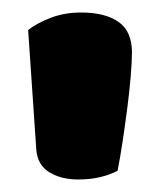

<svg xmlns="http://www.w3.org/2000/svg" viewBox="-20 -655 259 307"><path d="M168 -382Q157 -376 141 -372Q125 -368 105 -368Q78 -368 59 -379.5Q40 -391 38 -416L25 -607Q39 -618 61 -626.5Q83 -635 110 -635Q148 -635 169.5 -620Q191 -605 191 -571Q191 -557 189 -533Q187 -509 183.5 -482Q180 -455 176 -428.5Q172 -402 168 -382Z"/></svg>

Font: Baloo Chettan 2 ExtraBold
Style: Regular
Weight: 800
Designer: Maithili Shingre, Unnati Kotecha and Ek Type
Foundry: Ek Type
Version: Version 1.640;hotconv 1.0.111;makeotfexe 2.5.65597; ttfautoh